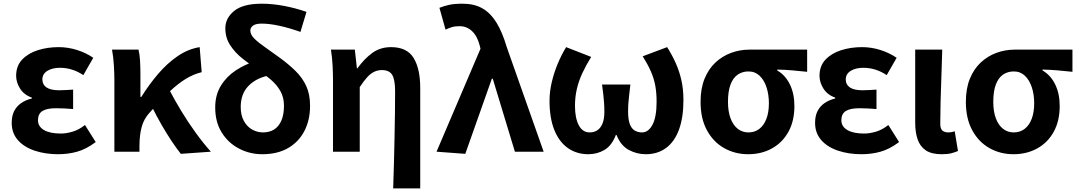

<svg xmlns="http://www.w3.org/2000/svg" viewBox="-20 -832 5915 1053"><path d="M298.9 13.8Q228.1 13.8 170 -5.7Q111.9 -25.2 78 -63.7Q44.2 -102.2 44.2 -158.2Q44.2 -196.6 57.9 -223.3Q71.7 -250 96.7 -267Q121.6 -284 154.5 -291.8V-296.8Q111.9 -311.5 90.2 -345.9Q68.5 -380.4 68.5 -415.9Q68.5 -470.3 101.2 -505Q133.9 -539.6 187 -556.6Q240.1 -573.5 301.8 -573.5Q352.1 -573.5 401.4 -558.2Q450.6 -542.9 491.6 -515.1L437 -420Q407.6 -439.8 375.4 -450Q343.1 -460.2 309.1 -460.2Q266.7 -460.2 239.5 -443.3Q212.4 -426.4 212.4 -396Q212.4 -367.9 235.2 -352.4Q258.1 -336.9 304.6 -336.9Q322 -336.9 341.9 -338.2Q361.8 -339.5 381 -340.5V-234Q356.4 -236 332.8 -237.2Q309.2 -238.4 287.1 -238.4Q236.8 -238.4 212.5 -223Q188.3 -207.6 188.3 -172.6Q188.3 -138.3 221 -118.9Q253.7 -99.6 313.8 -99.6Q343.3 -99.6 378 -109.8Q412.6 -120 446 -146.4L505 -52.9Q452.2 -13.5 402.7 0.1Q353.2 13.8 298.9 13.8Z M607.3 0V-392.9Q607.3 -426.4 604.7 -471.8Q602.1 -517.1 594.4 -559.8H739.6Q746.1 -534 748.1 -498.1Q750.1 -462.3 750.1 -423V-300.2H754.9Q797.3 -368.2 846.8 -426.2Q896.3 -484.3 953.9 -523.8Q1011.4 -563.3 1075.1 -573.5L1086.1 -436.1Q1041.1 -425.2 998.5 -399.2Q955.8 -373.3 908 -327.9Q860.2 -282.5 798.7 -212.2Q769.4 -180 757.3 -136.7Q745.2 -93.4 744.8 -32.6V0ZM971.7 11.7Q947.4 -19 920.7 -59.1Q893.9 -99.3 866.3 -147.1Q838.7 -194.9 812.4 -248.3L907.1 -342.4Q935.4 -287.2 973.5 -224.3Q1011.5 -161.4 1054.2 -102.8Q1096.8 -44.1 1136.6 0Z M1418.8 13.8Q1350 13.8 1291 -17Q1232 -47.7 1196.1 -105.1Q1160.3 -162.5 1160.3 -242.7Q1160.3 -311.6 1191.6 -362.3Q1222.9 -413 1273.9 -446.4Q1324.8 -479.8 1382.5 -496.9L1449.6 -417Q1380.9 -401.8 1340.6 -358.6Q1300.2 -315.4 1300.2 -244.9Q1300.2 -200.9 1317.1 -169.5Q1334 -138.1 1362.1 -121.9Q1390.3 -105.8 1422.7 -105.8Q1458.4 -105.8 1484 -122.3Q1509.6 -138.8 1523.5 -171.4Q1537.4 -203.9 1537.4 -252.2Q1537.4 -298.1 1517.6 -332.8Q1497.9 -367.4 1464.9 -395.7Q1431.9 -423.9 1392.2 -450.2Q1351.5 -478.2 1310.5 -510.4Q1269.6 -542.7 1242.7 -583.6Q1215.8 -624.6 1215.8 -677.5Q1215.8 -732.4 1264.2 -772Q1312.7 -811.7 1415.7 -811.7Q1473.8 -811.7 1537 -799.8Q1600.2 -788 1660.9 -766.9L1627.8 -657Q1565.9 -679 1511.8 -690.7Q1457.7 -702.5 1415.3 -702.5Q1382.1 -702.5 1367.5 -691.4Q1352.9 -680.4 1352.9 -664.7Q1352.9 -641.9 1375.4 -619.8Q1397.9 -597.8 1434.2 -572.7Q1470.5 -547.6 1513.2 -516.1Q1562.7 -480.2 1600.5 -443.1Q1638.4 -406 1659.5 -360.3Q1680.5 -314.6 1680.5 -252Q1680.5 -173.1 1649.2 -113.1Q1617.8 -53.1 1559.6 -19.7Q1501.3 13.8 1418.8 13.8Z M2136.3 201.1Q2138.9 135.1 2140.6 63Q2142.2 -9 2143.8 -79.8Q2145.4 -150.6 2146.1 -214.8Q2146.9 -278.9 2146.9 -330.9Q2146.9 -396 2130.6 -421.9Q2114.3 -447.7 2074.7 -447.7Q2051.7 -447.7 2032 -438.2Q2012.3 -428.7 1993.6 -408.2Q1974.9 -387.7 1953 -354.4V0H1806.3V-392.9Q1806.3 -426.4 1804.2 -470.4Q1802.1 -514.3 1795 -559.8H1926L1937.4 -457.2H1940.2Q1978.2 -510 2022 -541.8Q2065.8 -573.5 2124.5 -573.5Q2211.9 -573.5 2248.3 -514.3Q2284.7 -455 2284.7 -349.1V201.1Z M2531.8 11.7 2374.1 0 2615.2 -564.7 2610.9 -582.6Q2597.6 -634.6 2568.6 -661.5Q2539.5 -688.4 2500.9 -688.4Q2475.7 -688.4 2458.6 -683.3Q2441.6 -678.2 2423.5 -669.6L2390 -789.2Q2415.7 -799.3 2443.4 -805.5Q2471.1 -811.7 2518 -811.7Q2580.3 -811.7 2625 -786.5Q2669.6 -761.4 2702.2 -709Q2734.8 -656.6 2758.8 -574.8L2961.6 0H2803.9L2682.4 -400.6H2677.6Z M3206.2 13.8Q3142.9 13.8 3094.9 -19.7Q3046.9 -53.3 3020.3 -118.7Q2993.8 -184.1 2993.8 -279.6Q2993.8 -329.2 3006 -381Q3018.2 -432.9 3038.8 -482.5Q3059.4 -532.1 3084.9 -573.5L3222.3 -519.8Q3194 -474.4 3174.1 -431.5Q3154.2 -388.7 3143.8 -344.6Q3133.4 -300.6 3133.4 -251.4Q3133.4 -185.1 3154.1 -145.4Q3174.9 -105.8 3213.7 -105.8Q3238.5 -105.8 3256.5 -117.9Q3274.4 -129.9 3284.5 -154.9Q3294.6 -180 3294.6 -219.1Q3294.6 -244.6 3293 -266.4Q3291.4 -288.2 3288.9 -312.6Q3286.3 -336.9 3281.8 -368.4H3437.3Q3433.7 -336.9 3430.8 -312.6Q3427.8 -288.2 3426.3 -266.4Q3424.7 -244.6 3424.7 -219.1Q3424.7 -176.8 3434 -151.8Q3443.3 -126.8 3460.6 -116.3Q3477.8 -105.8 3501.2 -105.8Q3536.1 -105.8 3558.6 -148.2Q3581 -190.6 3581 -273.8Q3581 -322.7 3573.9 -361.9Q3566.8 -401.1 3550 -439.6Q3533.2 -478.1 3504.9 -523.3L3638.8 -573.5Q3665.4 -531.7 3685.4 -487.4Q3705.3 -443.2 3716.8 -393.2Q3728.2 -343.1 3728.2 -283.1Q3728.2 -187.8 3704 -121.6Q3679.8 -55.4 3633.4 -20.8Q3587 13.8 3521.5 13.8Q3472.1 13.8 3428.2 -10Q3384.3 -33.8 3361.4 -91.5H3357.4Q3335.5 -33.8 3295.5 -10Q3255.4 13.8 3206.2 13.8Z M4083.1 13.8Q4011.6 13.8 3952.3 -19.3Q3893 -52.3 3857.6 -116.7Q3822.2 -181.1 3822.2 -273.4Q3822.2 -346.7 3844.2 -400.5Q3866.2 -454.2 3904 -489.4Q3941.9 -524.6 3989.9 -542.2Q4037.9 -559.8 4090 -559.8H4406.7V-438.2Q4360.7 -442.7 4323.9 -446.2Q4287 -449.6 4242.6 -450.4V-445.6Q4286.9 -420.1 4311.8 -369.5Q4336.8 -318.8 4336.8 -250.8Q4336.8 -168.7 4304.1 -109.3Q4271.4 -50 4213.8 -18.1Q4156.3 13.8 4083.1 13.8ZM4084.6 -105.8Q4118.9 -105.8 4144 -124.8Q4169.1 -143.7 4183 -179.6Q4196.9 -215.4 4196.9 -265.6Q4196.9 -313.5 4183.9 -353.1Q4171 -392.7 4146.1 -416.4Q4121.2 -440.2 4085.1 -440.2Q4051.8 -440.2 4026.3 -423Q4000.9 -405.9 3986.7 -368.9Q3972.5 -331.9 3972.5 -273.4Q3972.5 -220.9 3986.6 -183.1Q4000.7 -145.3 4026 -125.6Q4051.3 -105.8 4084.6 -105.8Z M4704.9 13.8Q4634.1 13.8 4576 -5.7Q4517.9 -25.2 4484 -63.7Q4450.2 -102.2 4450.2 -158.2Q4450.2 -196.6 4463.9 -223.3Q4477.7 -250 4502.7 -267Q4527.6 -284 4560.5 -291.8V-296.8Q4517.9 -311.5 4496.2 -345.9Q4474.5 -380.4 4474.5 -415.9Q4474.5 -470.3 4507.2 -505Q4539.9 -539.6 4593 -556.6Q4646.1 -573.5 4707.8 -573.5Q4758.1 -573.5 4807.4 -558.2Q4856.6 -542.9 4897.6 -515.1L4843 -420Q4813.6 -439.8 4781.4 -450Q4749.1 -460.2 4715.1 -460.2Q4672.7 -460.2 4645.5 -443.3Q4618.4 -426.4 4618.4 -396Q4618.4 -367.9 4641.2 -352.4Q4664.1 -336.9 4710.6 -336.9Q4728 -336.9 4747.9 -338.2Q4767.8 -339.5 4787 -340.5V-234Q4762.4 -236 4738.8 -237.2Q4715.2 -238.4 4693.1 -238.4Q4642.8 -238.4 4618.5 -223Q4594.3 -207.6 4594.3 -172.6Q4594.3 -138.3 4627 -118.9Q4659.7 -99.6 4719.8 -99.6Q4749.3 -99.6 4784 -109.8Q4818.6 -120 4852 -146.4L4911 -52.9Q4858.2 -13.5 4808.7 0.1Q4759.2 13.8 4704.9 13.8Z M5144.5 13.8Q5088.8 13.8 5057.4 -7.5Q5026 -28.7 5012.6 -67.7Q4999.3 -106.6 4999.3 -158.8V-559.8H5147.6Q5146 -491.7 5143.1 -417.3Q5140.1 -342.9 5138.5 -274Q5136.8 -205.1 5136.8 -152.6Q5136.8 -126.6 5148.1 -116.2Q5159.5 -105.8 5181.8 -105.8Q5189 -105.8 5198.3 -107.3Q5207.5 -108.8 5215.9 -112.6L5233.9 -3.8Q5217.5 3.3 5197.4 8.5Q5177.2 13.8 5144.5 13.8Z M5538.1 13.8Q5466.6 13.8 5407.3 -19.3Q5348 -52.3 5312.6 -116.7Q5277.2 -181.1 5277.2 -273.4Q5277.2 -346.7 5299.2 -400.5Q5321.2 -454.2 5359 -489.4Q5396.9 -524.6 5444.9 -542.2Q5492.9 -559.8 5545 -559.8H5861.7V-438.2Q5815.7 -442.7 5778.9 -446.2Q5742 -449.6 5697.6 -450.4V-445.6Q5741.9 -420.1 5766.8 -369.5Q5791.8 -318.8 5791.8 -250.8Q5791.8 -168.7 5759.1 -109.3Q5726.4 -50 5668.8 -18.1Q5611.3 13.8 5538.1 13.8ZM5539.6 -105.8Q5573.9 -105.8 5599 -124.8Q5624.1 -143.7 5638 -179.6Q5651.9 -215.4 5651.9 -265.6Q5651.9 -313.5 5638.9 -353.1Q5626 -392.7 5601.1 -416.4Q5576.2 -440.2 5540.1 -440.2Q5506.8 -440.2 5481.3 -423Q5455.9 -405.9 5441.7 -368.9Q5427.5 -331.9 5427.5 -273.4Q5427.5 -220.9 5441.6 -183.1Q5455.7 -145.3 5481 -125.6Q5506.3 -105.8 5539.6 -105.8Z"/></svg>

Font: Noto Sans SC Thin
Style: Regular
Weight: 100
Designer: Ryoko NISHIZUKA 西塚涼子 (kana, bopomofo & ideographs); Paul D. Hunt (Latin, Greek & Cyrillic); Sandoll Communications 산돌커뮤니
Foundry: Adobe
Version: Version 2.004-H2;hotconv 1.0.118;makeotfexe 2.5.65603